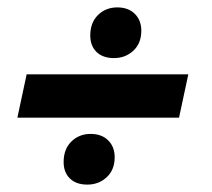

<svg xmlns="http://www.w3.org/2000/svg" viewBox="-20 -563 572 519"><path d="M27 -245 52 -362H489L464 -245ZM216 -64Q186 -64 169 -80.5Q152 -97 152 -125Q152 -160 173 -180.5Q194 -201 225 -201Q255 -201 272.5 -183.5Q290 -166 290 -138Q290 -104 268.5 -84Q247 -64 216 -64ZM288 -406Q258 -406 241 -422.5Q224 -439 224 -467Q224 -502 245 -522.5Q266 -543 297 -543Q327 -543 344.5 -525.5Q362 -508 362 -480Q362 -446 340.5 -426Q319 -406 288 -406Z"/></svg>

Font: Radio Canada Big SemiBold
Style: Italic
Weight: 600
Italic angle: -12°
Designer: Étienne Aubert Bonn
Foundry: Coppers and Brasses
Version: Version 1.001